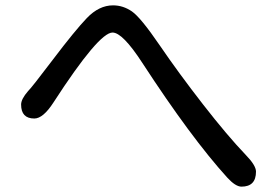

<svg xmlns="http://www.w3.org/2000/svg" viewBox="-20 -735 1040 724"><path d="M404.3 -612.3Q352.5 -612.3 181.6 -348.6Q142.6 -288.1 109.4 -288.1Q59.6 -288.1 59.6 -340.8Q59.6 -361.3 85.9 -391.6Q97.7 -402.3 180.2 -511.2Q262.7 -620.1 307.6 -667Q353.5 -714.8 406.2 -714.8Q444.3 -714.8 477.5 -691.9Q510.7 -668.9 582 -564.5Q653.3 -460 745.6 -341.3Q837.9 -222.7 906.2 -151.4Q945.3 -111.3 945.3 -87.9Q945.3 -31.2 890.6 -31.2Q868.2 -31.2 836.9 -65.4Q701.2 -214.8 516.6 -498Q442.4 -612.3 404.3 -612.3Z"/></svg>

Font: MotoyaLMaru
Style: W3 mono
Weight: 400
Version: Version 1.01